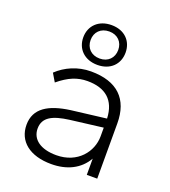

<svg xmlns="http://www.w3.org/2000/svg" viewBox="-135 -825 829 934"><g transform="rotate(20 280.0 -358.0)"><path d="M237 10C317 10 382 -21 418 -84V0H472V-286C472 -411 403 -480 266 -480C197 -480 136 -452 93 -411L118 -369C170 -412 214 -430 266 -430C358 -430 413 -386 417 -291L237 -269C126 -254 59 -214 59 -129C59 -44 125 10 237 10ZM245 -39C164 -39 116 -74 116 -130C116 -189 164 -212 248 -223L417 -244V-199C417 -120 356 -39 245 -39ZM283 -520C350 -520 392 -563 392 -623C392 -683 350 -726 283 -726C216 -726 173 -683 173 -623C173 -563 216 -520 283 -520ZM283 -553C239 -553 211 -582 211 -623C211 -664 239 -693 283 -693C326 -693 354 -664 354 -623C354 -582 326 -553 283 -553Z"/></g></svg>

Font: Gantari Light
Style: Regular
Weight: 300
Designer: Anugrah Pasau
Foundry: Lafontype
Version: Version 1.000